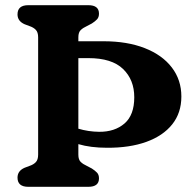

<svg xmlns="http://www.w3.org/2000/svg" viewBox="-20 -720 756 740"><path d="M282 -124Q282 -104.5 291.2 -95.8Q300.5 -87 314 -81L334 -70.5Q346.5 -62.5 354 -54.5Q361.5 -46.5 361.5 -32.5Q361.5 0 320.5 0H89Q47.5 0 47.5 -35.5Q47.5 -61.5 75 -73.5L95 -81Q109.5 -86 118.2 -95.2Q127 -104.5 127 -124V-576Q127 -595.5 118.2 -604.8Q109.5 -614 95 -619L75 -626.5Q47.5 -638.5 47.5 -664.5Q47.5 -700 89 -700H320.5Q361.5 -700 361.5 -667.5Q361.5 -653.5 354 -645.5Q346.5 -637.5 334 -629.5L314 -619Q300.5 -613 291.2 -604.2Q282 -595.5 282 -576V-561H379Q470.5 -561 538 -534.5Q605.5 -508 642.2 -460Q679 -412 679 -348Q679 -285 643.8 -240.8Q608.5 -196.5 544 -173.2Q479.5 -150 392.5 -150.5Q329 -150.5 282 -164.5ZM362 -212Q422 -211.5 459.8 -244Q497.5 -276.5 497.5 -345Q497.5 -412.5 454.2 -454.2Q411 -496 320.5 -496H282V-224Q320.5 -212.5 362 -212Z"/></svg>

Font: Fraunces 9pt SuperSoft SemiBold
Style: Regular
Weight: 600
Version: Version 1.000;[0bf87f6ff]